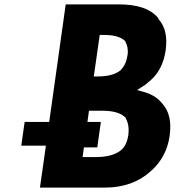

<svg xmlns="http://www.w3.org/2000/svg" viewBox="-20 -847 811 874"><path d="M204 -292H93L92 -291L77 -185L78 -184H189L162 6L163 7H458C544 7 613 -20 663 -65L671 -72C714 -111 743 -164 752 -227C762 -296 748 -342 721 -373L715 -380C694 -405 665 -421 626 -431L604 -437L624 -450C634 -456 647 -464 655 -473L665 -481C705 -516 726 -563 734 -617C743 -681 731 -726 704 -757L702 -760V-761L700 -765C664 -809 601 -827 522 -827H280L279 -826ZM452 -688C496 -688 530 -680 551 -659V-658V-656C559 -643 564 -623 561 -599C557 -570 548 -548 532 -531L531 -530L530 -528C504 -507 468 -499 425 -499H407L434 -688ZM422 -176 423 -177 439 -291 438 -292H378L385 -343H445C492 -343 531 -334 553 -310V-308V-307C564 -288 568 -263 564 -231C560 -205 552 -185 536 -168L535 -167L533 -165C506 -142 466 -132 416 -132H356L362 -176Z"/></svg>

Font: Hussar Woodtype
Style: SeBdObl
Weight: 900
Foundry: Cannot Into Space Fonts
Version: Version 1.07